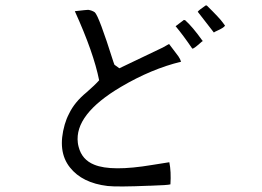

<svg xmlns="http://www.w3.org/2000/svg" viewBox="-20 -689 960 703"><path d="M804 -595Q799 -587 774 -576Q767 -573 763 -570L704 -646Q708 -652 733 -669H737Q784 -623 796 -606Q800 -601 804 -595ZM724 -535 722 -539Q696 -516 690 -513Q687 -511 684 -511Q650 -561 623 -593L652 -615L653 -616L658 -615Q685 -591 722 -539V-541ZM643 -463Q535 -437 423 -371Q252 -270 265 -166Q266 -158 268 -151Q280 -104 325 -86Q388 -60 537 -85Q597 -95 600 -95Q607 -61 604 -14Q595 -11 531 -9Q529 -9 527 -9Q410 -4 374 -8Q281 -19 236 -76Q189 -135 217 -233Q223 -254 233 -273Q253 -315 297 -351Q328 -378 343 -395Q323 -496 254 -648Q297 -653 303 -653Q317 -651 327 -644Q342 -631 395 -463Q397 -456 399 -452L417 -439L576 -515Q588 -522 599 -528L633 -483Q640 -473 643 -463Z"/></svg>

Font: cwTeXYen
Style: Medium
Weight: 500
Version: Version 1.17